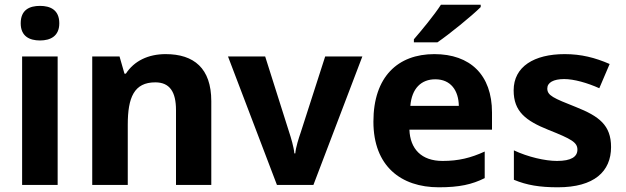

<svg xmlns="http://www.w3.org/2000/svg" viewBox="-20 -786 2659 816"><path d="M150 -761C105 -761 68 -744 68 -687C68 -632 105 -614 150 -614C194 -614 232 -632 232 -687C232 -744 194 -761 150 -761ZM225 -546H74V0H225Z M684 -556C610 -556 550 -527 515 -473H509L488 -546H372V0H523V-256C523 -372 550 -436 640 -436C701 -436 728 -396 728 -318V0H878V-356C878 -496 804 -556 684 -556Z M1157 0H1312L1520 -546H1362L1258 -223C1250 -200 1237 -160 1235 -134H1231C1229 -160 1216 -203 1209 -224L1107 -546H949Z M2023 -756V-766H1854C1825 -721 1771 -656 1739 -619V-606H1839C1890 -641 1985 -718 2023 -756ZM1826 -556C1671 -556 1567 -460 1567 -269C1567 -80 1684 10 1845 10C1932 10 1986 -2 2040 -29V-142C1981 -115 1929 -102 1861 -102C1771 -102 1723 -153 1720 -235H2071V-308C2071 -468 1978 -556 1826 -556ZM1830 -449C1896 -449 1929 -401 1930 -336H1724C1730 -410 1770 -449 1830 -449Z M2577 -161C2577 -254 2526 -292 2428 -331C2332 -369 2306 -380 2306 -410C2306 -435 2332 -450 2378 -450C2419 -450 2476 -434 2527 -411L2571 -514C2509 -541 2450 -556 2380 -556C2250 -556 2163 -503 2163 -402C2163 -312 2214 -273 2311 -234C2409 -195 2434 -181 2434 -150C2434 -120 2408 -102 2347 -102C2297 -102 2223 -119 2164 -147V-22C2219 1 2274 10 2351 10C2505 10 2577 -57 2577 -161Z"/></svg>

Font: Noto Sans Lao UI
Style: Bold
Weight: 700
Designer: Monotype Design Team
Foundry: Monotype Imaging Inc.
Version: Version 2.000